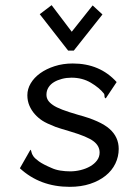

<svg xmlns="http://www.w3.org/2000/svg" viewBox="-20 -714 540 744"><path d="M432 -396 390 -333Q385 -334 385 -341Q385 -348 383 -351Q365 -374 332 -393.5Q299 -413 257 -413Q238 -413 220.5 -408.5Q203 -404 189.5 -396Q176 -388 168 -375.5Q160 -363 160 -347Q160 -335 166 -325.5Q172 -316 185 -307Q198 -298 221.5 -289Q245 -280 283 -269Q369 -246 404.5 -214.5Q440 -183 440 -137Q440 -107 427 -80Q414 -53 389 -33Q364 -13 329 -1.5Q294 10 250 10Q135 10 57 -62L98 -134Q101 -131 102 -124.5Q103 -118 109 -109Q115 -100 131 -88.5Q147 -77 180 -63Q195 -56 214 -53Q233 -50 252 -50Q272 -50 292.5 -55Q313 -60 329.5 -69.5Q346 -79 356 -92.5Q366 -106 366 -123Q366 -149 342 -167Q318 -185 254 -204Q210 -217 196 -222Q160 -236 144 -246.5Q128 -257 115 -271.5Q102 -286 94 -304.5Q86 -323 86 -345Q86 -369 99 -391Q112 -413 135.5 -430Q159 -447 191.5 -457.5Q224 -468 262 -468Q367 -468 432 -396ZM377 -658 266 -518H244L134 -659L180 -694L258 -591L339 -693Z"/></svg>

Font: InconsolataGo
Style: Regular
Weight: 400
Designer: Raph Levien, Kirill Tkachev
Foundry: Cyreal
Version: Version 1.013